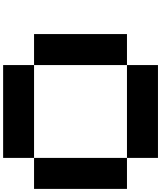

<svg xmlns="http://www.w3.org/2000/svg" viewBox="80 -920 1040 1240"><g transform="rotate(-90 600.0 -300.0)"><path d="M0 -600.1H200.2V0H0ZM799.8 -799.8V-600.1H200.2V-799.8ZM200.2 200.2V0H799.8V200.2ZM799.8 -600.1H1000V0H799.8Z"/></g></svg>

Font: QuinqueFive
Style: Regular
Weight: 400
Monospace: yes
Designer: GGBotNet
Foundry: GGBotNet
Version: 1.1